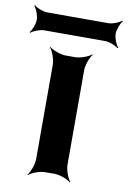

<svg xmlns="http://www.w3.org/2000/svg" viewBox="-147 -777 572 856"><g transform="rotate(10 138.5 -349.5)"><path d="M207 -50V-478C207 -502 221 -539 233 -552L231 -554C218 -542 181 -528 157 -528H115C91 -528 54 -542 41 -554L39 -552C51 -539 65 -502 65 -478V-50C65 -26 51 11 39 24L41 26C54 14 91 0 115 0H157C181 0 218 14 231 26L233 24C221 11 207 -26 207 -50ZM317 -663C317 -682 329 -712 339 -722L336 -725C326 -715 296 -703 277 -703H1C-19 -703 -49 -715 -59 -725L-62 -722C-52 -712 -40 -682 -40 -663C-40 -643 -52 -613 -62 -603L-59 -600C-49 -610 -19 -622 1 -622H277C296 -622 326 -610 336 -600L339 -603C329 -613 317 -643 317 -663Z"/></g></svg>

Font: Asimov
Style: Edge
Weight: 500
Designer: Google
Version: Version 2.000980: 2014